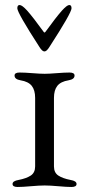

<svg xmlns="http://www.w3.org/2000/svg" viewBox="-20 -742 355 765"><path d="M154 -615Q157 -610 161 -615Q203 -673 227 -700Q247 -722 256 -722Q265 -722 265 -709Q265 -691 177 -555Q166 -537 157 -537Q148 -537 137 -555Q49 -691 49 -709Q49 -722 58 -722Q68 -722 88 -700Q112 -673 154 -615ZM50 3Q30 3 30 -9Q30 -21 54 -25Q85 -31 102.5 -42.5Q120 -54 120 -79V-352Q120 -383 106.5 -400Q93 -417 62 -422Q38 -426 38 -441Q38 -453 58 -453Q78 -453 109 -450.5Q140 -448 158 -448Q175 -448 206 -450.5Q237 -453 257 -453Q277 -453 277 -441Q277 -426 253 -422Q222 -417 208.5 -400Q195 -383 195 -352V-79Q195 -54 212.5 -42.5Q230 -31 261 -25Q285 -21 285 -9Q285 3 265 3Q246 3 212.5 0Q179 -3 158 -3Q137 -3 103 0Q69 3 50 3Z"/></svg>

Font: EB Garamond SC 12
Style: Regular
Weight: 400
Version: Version 0.016 ; ttfautohint (v0.97) -l 8 -r 50 -G 200 -x 0 -